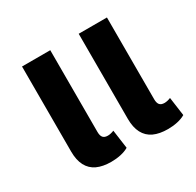

<svg xmlns="http://www.w3.org/2000/svg" viewBox="-126 -690 861 842"><g transform="rotate(-30 304.5 -269.0)"><path d="M211 10Q168 10 139 -3.5Q110 -17 95 -45.5Q80 -74 80 -117V-548H223V-134Q223 -115 230.5 -106Q238 -97 255 -97Q262 -97 270.5 -99Q279 -101 286 -104L299 -10Q282 0 259 5Q236 10 211 10ZM498 10Q455 10 426 -3.5Q397 -17 382 -45.5Q367 -74 367 -117V-548H510V-134Q510 -115 517.5 -106Q525 -97 542 -97Q549 -97 557.5 -99Q566 -101 573 -104L586 -10Q569 0 546 5Q523 10 498 10Z"/></g></svg>

Font: Noto Sans Thai SemiCondensed
Style: Bold
Weight: 700
Width: 4
Designer: Monotype Design Team
Foundry: Monotype Imaging Inc.
Version: Version 2.001